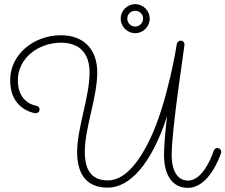

<svg xmlns="http://www.w3.org/2000/svg" viewBox="-20 -876 1087 926"><path d="M786 -316C777 -240 771 -171 771 -129C771 -30 812 30 886 30C987 30 1039 -117 1046 -138C1046 -140 1047 -142 1047 -144C1047 -153 1040 -162 1028 -162C1021 -162 1013 -157 1011 -149C996 -104 952 -5 887 -5C840 -5 808 -46 808 -129C808 -255 870 -651 870 -662C870 -671 862 -680 852 -680C843 -680 835 -673 833 -665C833 -662 788 -381 704 -206C627 -46 556 -6 500 -6C417 -6 389 -62 389 -144C389 -260 449 -405 449 -527C449 -639 383 -706 274 -706C144 -706 29 -615 29 -489C29 -385 91 -344 143 -331C144 -331 151 -330 152 -330C162 -330 171 -337 171 -348C171 -356 165 -365 155 -366C151 -367 66 -378 66 -489C66 -594 163 -670 275 -670C364 -670 412 -618 412 -527C412 -408 352 -259 352 -144C352 -46 389 29 500 29C604 29 710 -82 786 -316ZM702 -786C702 -824 671 -856 632 -856C593 -856 562 -824 562 -786C562 -748 593 -716 632 -716C671 -716 702 -748 702 -786ZM670 -786C670 -765 653 -748 632 -748C611 -748 594 -765 594 -786C594 -808 611 -824 632 -824C653 -824 670 -808 670 -786Z"/></svg>

Font: Sacramento
Style: Regular
Weight: 400
Designer: Astigmatic (AOETI)
Foundry: Astigmatic (AOETI)
Version: Version 1.000